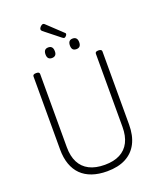

<svg xmlns="http://www.w3.org/2000/svg" viewBox="-268 -1744 1594 1921"><g transform="rotate(-20 529.0 -783.5)"><path d="M532 19Q442 19 373 -5Q304 -29 257.5 -75Q211 -121 186.5 -189.5Q162 -258 162 -347V-1125Q162 -1137 171 -1142.5Q180 -1148 198 -1148Q216 -1148 224.5 -1142.5Q233 -1137 233 -1125V-346Q233 -250 267 -184Q301 -118 367.5 -84Q434 -50 532 -50Q628 -50 693.5 -84Q759 -118 792.5 -184Q826 -250 826 -346V-1125Q826 -1137 834.5 -1142.5Q843 -1148 860 -1148Q896 -1148 896 -1125V-347Q896 -229 854 -147.5Q812 -66 731 -23.5Q650 19 532 19ZM399 -1235Q375 -1235 362.5 -1249Q350 -1263 350 -1291Q350 -1319 362 -1333.5Q374 -1348 400 -1348Q424 -1348 436.5 -1333.5Q449 -1319 449 -1291Q450 -1263 437 -1249Q424 -1235 399 -1235ZM660 -1235Q634 -1235 622 -1249Q610 -1263 610 -1291Q610 -1319 622 -1333.5Q634 -1348 659 -1348Q684 -1348 696.5 -1333.5Q709 -1319 709 -1291Q709 -1263 696.5 -1249Q684 -1235 660 -1235ZM583 -1382Q579 -1382 575.5 -1385Q572 -1388 565 -1391L399 -1523Q392 -1530 390 -1534Q388 -1538 388 -1543Q388 -1552 395 -1562Q402 -1572 412 -1579Q422 -1586 430 -1586Q436 -1586 440 -1583.5Q444 -1581 449 -1576L606 -1428Q612 -1424 613 -1420Q614 -1416 614 -1413Q614 -1404 603 -1393Q592 -1382 583 -1382Z"/></g></svg>

Font: Playwrite CL Light
Style: Regular
Weight: 300
Designer: Veronika Burian, José Scaglione
Foundry: TypeTogether
Version: Version 1.002